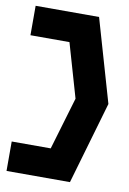

<svg xmlns="http://www.w3.org/2000/svg" viewBox="-80 -670 531 790"><g transform="rotate(10 185.0 -275.0)"><path d="M4 -53V70H269L369 -274L269 -620H4V-497H167L232 -272L167 -53Z"/></g></svg>

Font: Charger Pro
Style: UltraNar
Weight: 900
Designer: Jasper
Foundry: Cannot Into Space Fonts
Version: Version 1.09